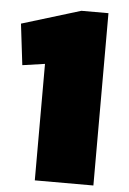

<svg xmlns="http://www.w3.org/2000/svg" viewBox="-51 -739 521 777"><g transform="rotate(5 209.0 -350.0)"><path d="M358 0H120V-549L188 -483L29 -460L9 -627L248 -700H358Z"/></g></svg>

Font: Pathway Extreme SemiCondensed Black
Style: Regular
Weight: 900
Width: 4
Version: Version 1.001;gftools[0.9.26]